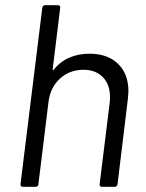

<svg xmlns="http://www.w3.org/2000/svg" viewBox="-20 -720 563 740"><path d="M475 -368Q475 -360 473 -340L433 -10Q431 0 422 0H372Q368 0 365.5 -3Q363 -6 364 -10L403 -326Q404 -333 404 -346Q404 -394 376.5 -422.5Q349 -451 302 -451Q248 -451 211 -417Q174 -383 167 -328L128 -10Q128 -6 125 -3Q122 0 117 0H68Q59 0 59 -10L143 -690Q145 -700 154 -700H203Q208 -700 210.5 -697Q213 -694 212 -690L183 -453Q182 -451 183.5 -450Q185 -449 187 -451Q211 -482 246.5 -497.5Q282 -513 325 -513Q395 -513 435 -474Q475 -435 475 -368Z"/></svg>

Font: Barlow
Style: Italic
Weight: 400
Italic angle: -7°
Designer: Jeremy Tribby
Foundry: Tribby Type
Version: Version 1.408